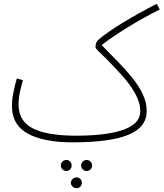

<svg xmlns="http://www.w3.org/2000/svg" viewBox="-20 -730 863 1013"><path d="M363 21Q212 21 127.5 -24.5Q43 -70 43 -171Q43 -205 51 -244Q59 -283 69 -316L101 -307Q93 -280 85.5 -246Q78 -212 78 -178Q78 -90 154.5 -52Q231 -14 383 -14Q483 -14 559 -27Q635 -40 677.5 -68.5Q720 -97 720 -144Q720 -189 692.5 -238Q665 -287 620 -336Q570 -391 540.5 -420Q511 -449 497.5 -462Q484 -475 484 -481Q484 -496 488.5 -505.5Q493 -515 501 -522Q547 -561 628.5 -610.5Q710 -660 807 -710L823 -680Q726 -631 645 -580.5Q564 -530 516 -492Q559 -448 601.5 -405Q644 -362 678.5 -319Q713 -276 733.5 -232.5Q754 -189 754 -144Q754 -59 657.5 -19Q561 21 363 21ZM437 114Q449 114 457.5 122.5Q466 131 466 143Q466 155 457.5 163.5Q449 172 437 172Q425 172 416.5 163.5Q408 155 408 143Q408 131 416.5 122.5Q425 114 437 114ZM330 114Q342 114 350 122.5Q358 131 358 143Q358 155 350 163.5Q342 172 330 172Q318 172 309.5 163.5Q301 155 301 143Q301 131 309.5 122.5Q318 114 330 114ZM384 206Q396 206 404 214.5Q412 223 412 235Q412 246 404 254.5Q396 263 384 263Q372 263 363 254.5Q354 246 354 235Q354 223 363 214.5Q372 206 384 206Z"/></svg>

Font: Noto Sans Arabic UI SmCn XLt
Style: Regular
Weight: 200
Width: 4
Designer: Monotype Design Team, Nadine Chahine and Nizar Qandah
Foundry: Monotype Imaging Inc.
Version: Version 2.010; ttfautohint (v1.8.4.7-5d5b)